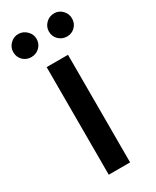

<svg xmlns="http://www.w3.org/2000/svg" viewBox="-197 -729 632 779"><g transform="rotate(-30 118.5 -339.0)"><path d="M68 0V-504H168V0ZM-19 -624Q-19 -646 -3 -662Q13 -678 35 -678Q57 -678 73.5 -662Q90 -646 90 -624Q90 -601 74 -585.5Q58 -570 35 -570Q12 -570 -3.5 -585.5Q-19 -601 -19 -624ZM203 -570Q180 -570 164 -585.5Q148 -601 148 -624Q148 -646 164 -662Q180 -678 203 -678Q225 -678 240.5 -662Q256 -646 256 -624Q256 -601 240.5 -585.5Q225 -570 203 -570Z"/></g></svg>

Font: AWOL-DM Medium
Style: Regular
Weight: 500
Designer: Colophon Foundry, Jonny Pinhorn, Mikhail Sharanda
Foundry: Colophon Foundry
Version: Version 1.000;Glyphs 3.2.3 (3260)